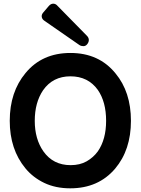

<svg xmlns="http://www.w3.org/2000/svg" viewBox="-20 -1007 766 1044"><path d="M412 -762 223 -893Q209 -902 207 -915Q205 -928 216 -940L245 -974Q256 -987 269.5 -987Q283 -987 293 -975L454 -811Q463 -801 463 -789.5Q463 -778 454.5 -767Q446 -756 433.5 -756Q421 -756 412 -762ZM362 17Q282 17 220.5 -12.5Q159 -42 118 -92Q33 -195 33 -350Q33 -507 119 -610Q209 -719 363 -719Q518 -719 608 -608Q692 -507 692 -350Q692 -192 606 -90Q515 17 362 17ZM364 -109Q415 -109 451.5 -130Q488 -151 512 -184Q557 -249 557 -350Q557 -453 512 -518Q459 -592 363 -592Q267 -592 214 -516Q169 -449 169 -350Q169 -251 216 -184Q269 -109 364 -109Z"/></svg>

Font: Tsunagi Gothic Black
Style: Regular
Weight: 900
Designer: Yoshimichi Ohira
Foundry: Positype
Version: Version 1.001